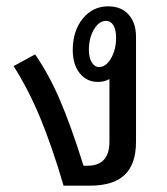

<svg xmlns="http://www.w3.org/2000/svg" viewBox="-20 -587 529 607"><path d="M410 -470V-139Q410 -68 374 -34Q338 0 264 0H181Q144 -126 106.5 -216Q69 -306 23 -378L91 -415Q134 -353 169 -272Q204 -191 244 -63H256Q326 -63 326 -139V-337Q310 -328 290 -328Q254 -328 232 -355.5Q210 -383 210 -429Q210 -489 241.5 -528Q273 -567 322 -567Q363 -567 386.5 -541Q410 -515 410 -470ZM347 -468Q347 -493 338.5 -507Q330 -521 315 -521Q293 -521 277 -494Q261 -467 261 -429Q261 -405 270 -390Q279 -375 293 -375Q315 -375 331 -402.5Q347 -430 347 -468Z"/></svg>

Font: KoHo Medium
Style: Regular
Weight: 500
Version: Version 1.000; ttfautohint (v1.6)